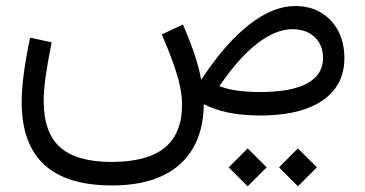

<svg xmlns="http://www.w3.org/2000/svg" viewBox="-20 -391 1236 650"><path d="M754.4 175.5 818.4 239.7 882.7 175.5 818.4 111.4ZM924.6 175.5 988.6 239.7 1052.9 175.5 988.6 111.4ZM970.5 -292.1Q1017.1 -292.1 1045.4 -265.4Q1073.6 -238.6 1073.6 -194.7Q1073.6 -138.6 1020.5 -109.1Q967.3 -79.5 860.6 -79.5Q772.7 -79.5 722.8 -99.4Q786.3 -193.3 849.6 -242.7Q913 -292.1 970.5 -292.1ZM979.6 -370.6Q903.3 -370.6 822 -306.4Q740.7 -242.2 661 -120.6Q654.4 -158.9 639.6 -203.8Q624.8 -248.8 599.3 -307.9L527.7 -274.5Q553.1 -215.7 568.1 -172.8Q583.1 -129.8 589.7 -97.3Q596.3 -64.8 596.3 -36.9Q596.3 61.2 537.4 109.2Q478.5 157.2 357.6 157.2Q239 157.2 183.4 107.5Q127.9 57.7 127.9 -49.3Q127.9 -82.8 134.1 -129Q140.4 -175.2 154.8 -247.7L81.9 -263.5Q67 -192.4 60.2 -139.5Q53.4 -86.7 53.4 -45.6Q53.4 96.3 129.7 166.5Q206.1 236.8 359.6 236.8Q459.6 236.8 528.4 204.7Q597.2 172.7 633.2 111.1Q669.2 49.5 669.9 -38.5Q743.3 0 860.7 0Q953 0 1016.7 -23.1Q1080.3 -46.2 1113.1 -89.5Q1145.9 -132.8 1145.9 -193.9Q1145.9 -246.5 1125 -286.3Q1104.1 -326.1 1066.6 -348.4Q1029.2 -370.6 979.6 -370.6Z"/></svg>

Font: Estedad-FD VF
Style: Regular
Weight: 100
Designer: Amin Abedi
Version: Version 7.3